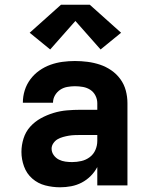

<svg xmlns="http://www.w3.org/2000/svg" viewBox="-20 -787 640 815"><path d="M235 8Q203 8 172 0Q141 -8 117 -29Q93 -50 82 -80.5Q71 -111 71 -142Q71 -171 80 -199.5Q89 -228 108.5 -249.5Q128 -271 153.5 -285Q179 -299 207 -307.5Q235 -316 264 -318.5Q293 -321 322 -321H393V-349Q393 -366 385 -381.5Q377 -397 363 -406Q349 -415 332 -418Q315 -421 298 -421Q282 -421 265.5 -418Q249 -415 235.5 -406Q222 -397 213.5 -382.5Q205 -368 205 -351H77Q77 -378 85 -403.5Q93 -429 109 -450.5Q125 -472 147 -487.5Q169 -503 194 -512Q219 -521 245.5 -524.5Q272 -528 298 -528Q325 -528 352 -524.5Q379 -521 404.5 -512.5Q430 -504 452.5 -488.5Q475 -473 491 -451Q507 -429 514 -402.5Q521 -376 521 -349V0H393V-78Q382 -57 365 -40Q348 -23 327 -12Q306 -1 282.5 3.5Q259 8 235 8ZM286 -99Q306 -99 325.5 -103.5Q345 -108 361 -120Q377 -132 385 -150.5Q393 -169 393 -189V-214H322Q310 -214 297 -213.5Q284 -213 272 -211Q260 -209 247.5 -205.5Q235 -202 224.5 -196Q214 -190 206.5 -179Q199 -168 199 -156Q199 -141 208 -128.5Q217 -116 230 -109.5Q243 -103 257.5 -101Q272 -99 286 -99ZM407 -577 300 -698 193 -577 106 -648 239 -767H361L494 -648Z"/></svg>

Font: Iosevka Custom XBdEx
Style: Regular
Weight: 800
Width: 7
Monospace: yes
Designer: Belleve Invis
Foundry: Belleve Invis
Version: Version 11.2.4; ttfautohint (v1.8.4)